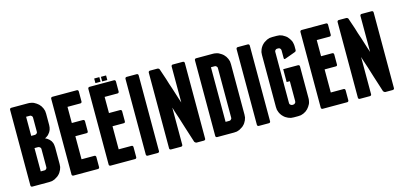

<svg xmlns="http://www.w3.org/2000/svg" viewBox="-67 -1200 3454 1648"><g transform="rotate(-15 1660.0 -376.0)"><path d="M306.6 -348.6Q299.8 -355.5 291 -361.3Q282.2 -367.2 271.5 -371.1Q271.5 -371.1 271.5 -371.1Q271.5 -371.1 271.5 -371.1Q281.2 -376 290 -382.8Q299.8 -388.7 306.6 -397.5Q306.6 -397.5 306.6 -397.5Q306.6 -397.5 306.6 -397.5Q321.3 -413.1 328.1 -431.6Q335 -451.2 335 -473.6Q335 -473.6 335 -487.3Q335 -500 335 -516.6Q335 -537.1 335 -555.7Q335 -574.2 335 -574.2Q335 -574.2 335 -574.2Q335 -574.2 335 -574.2Q335 -586.9 333 -599.6Q330.1 -611.3 325.2 -623Q319.3 -633.8 313.5 -644.5Q306.6 -654.3 297.9 -663.1Q290 -670.9 279.3 -677.7Q269.5 -684.6 257.8 -690.4Q247.1 -695.3 234.4 -697.3Q221.7 -700.2 209 -700.2Q209 -700.2 189.5 -700.2Q169.9 -700.2 145.5 -700.2Q114.3 -700.2 86.9 -700.2Q58.6 -700.2 58.6 -700.2Q58.6 -700.2 58.6 -700.2Q58.6 -700.2 58.6 -700.2Q52.7 -700.2 48.8 -696.3Q44.9 -692.4 44.9 -685.5Q44.9 -685.5 44.9 -647.5Q44.9 -608.4 44.9 -546.9Q44.9 -514.6 44.9 -476.6Q44.9 -439.5 44.9 -400.4Q44.9 -352.5 44.9 -303.7Q44.9 -254.9 44.9 -210Q44.9 -127.9 44.9 -70.3Q44.9 -13.7 44.9 -13.7Q44.9 -13.7 44.9 -13.7Q44.9 -13.7 44.9 -13.7Q44.9 -6.8 48.8 -3.9Q52.7 0 58.6 0Q58.6 0 78.1 0Q97.7 0 123 0Q153.3 0 181.6 0Q209 0 209 0Q209 0 209 0Q209 0 209 0Q221.7 0 234.4 -2Q247.1 -4.9 257.8 -9.8Q269.5 -15.6 279.3 -22.5Q290 -28.3 297.9 -37.1Q306.6 -44.9 313.5 -55.7Q319.3 -65.4 325.2 -77.1Q330.1 -87.9 333 -100.6Q335 -113.3 335 -126Q335 -126 335 -145.5Q335 -164.1 335 -188.5Q335 -219.7 335 -247.1Q335 -274.4 335 -274.4Q335 -274.4 335 -274.4Q335 -274.4 335 -274.4Q335 -285.2 333 -295.9Q332 -306.6 328.1 -316.4Q324.2 -326.2 319.3 -334Q313.5 -341.8 306.6 -348.6Q306.6 -348.6 306.6 -348.6Q306.6 -348.6 306.6 -348.6ZM217.8 -130.9Q217.8 -130.9 217.8 -130.9Q217.8 -130.9 217.8 -130.9Q217.8 -126 216.8 -122.1Q214.8 -118.2 210.9 -114.3Q207 -110.4 203.1 -108.4Q199.2 -107.4 194.3 -107.4Q194.3 -107.4 177.7 -107.4Q162.1 -107.4 162.1 -107.4Q162.1 -107.4 162.1 -133.8Q162.1 -160.2 162.1 -195.3Q162.1 -237.3 162.1 -275.4Q162.1 -314.5 162.1 -314.5Q162.1 -314.5 177.7 -314.5Q194.3 -314.5 194.3 -314.5Q194.3 -314.5 194.3 -314.5Q194.3 -314.5 194.3 -314.5Q199.2 -314.5 203.1 -312.5Q207 -310.5 210.9 -306.6Q214.8 -303.7 216.8 -298.8Q217.8 -294.9 217.8 -290Q217.8 -290 217.8 -269.5Q217.8 -249 217.8 -222.7Q217.8 -189.5 217.8 -160.2Q217.8 -130.9 217.8 -130.9ZM217.8 -447.3Q217.8 -447.3 217.8 -447.3Q217.8 -447.3 217.8 -447.3Q217.8 -441.4 216.8 -437.5Q214.8 -433.6 210.9 -429.7Q207 -425.8 203.1 -424.8Q199.2 -422.9 194.3 -422.9Q194.3 -422.9 177.7 -422.9Q162.1 -422.9 162.1 -422.9Q162.1 -422.9 162.1 -444.3Q162.1 -466.8 162.1 -495.1Q162.1 -529.3 162.1 -561.5Q162.1 -592.8 162.1 -592.8Q162.1 -592.8 177.7 -592.8Q194.3 -592.8 194.3 -592.8Q194.3 -592.8 194.3 -592.8Q194.3 -592.8 194.3 -592.8Q199.2 -592.8 203.1 -591.8Q207 -589.8 210.9 -585.9Q214.8 -582 216.8 -578.1Q217.8 -574.2 217.8 -569.3Q217.8 -569.3 217.8 -545.9Q217.8 -523.4 217.8 -499Q217.8 -478.5 217.8 -462.9Q217.8 -447.3 217.8 -447.3Z M641.6 -117.2Q641.6 -117.2 627 -117.2Q612.3 -117.2 592.8 -117.2Q569.3 -117.2 548.8 -117.2Q527.3 -117.2 527.3 -117.2Q527.3 -117.2 527.3 -155.3Q527.3 -193.4 527.3 -234.4Q527.3 -269.5 527.3 -295.9Q527.3 -322.3 527.3 -322.3Q527.3 -322.3 540 -322.3Q552.7 -322.3 569.3 -322.3Q589.8 -322.3 608.4 -322.3Q626 -322.3 626 -322.3Q626 -322.3 626 -322.3Q626 -322.3 626 -322.3Q632.8 -322.3 636.7 -325.2Q640.6 -329.1 640.6 -335.9Q640.6 -335.9 640.6 -380.9Q640.6 -424.8 640.6 -424.8Q640.6 -424.8 640.6 -424.8Q640.6 -424.8 640.6 -424.8Q640.6 -431.6 636.7 -435.5Q632.8 -439.5 626 -439.5Q626 -439.5 608.4 -439.5Q589.8 -439.5 569.3 -439.5Q552.7 -439.5 540 -439.5Q527.3 -439.5 527.3 -439.5Q527.3 -439.5 527.3 -458Q527.3 -476.6 527.3 -500Q527.3 -530.3 527.3 -556.6Q527.3 -583 527.3 -583Q527.3 -583 548.8 -583Q569.3 -583 592.8 -583Q612.3 -583 627 -583Q641.6 -583 641.6 -583Q641.6 -583 641.6 -583Q641.6 -583 641.6 -583Q648.4 -583 651.4 -586.9Q655.3 -589.8 655.3 -596.7Q655.3 -596.7 655.3 -641.6Q655.3 -685.5 655.3 -685.5Q655.3 -685.5 655.3 -685.5Q655.3 -685.5 655.3 -685.5Q655.3 -692.4 651.4 -696.3Q648.4 -700.2 641.6 -700.2Q641.6 -700.2 613.3 -700.2Q585 -700.2 548.8 -700.2Q503.9 -700.2 463.9 -700.2Q423.8 -700.2 423.8 -700.2Q423.8 -700.2 423.8 -700.2Q423.8 -700.2 423.8 -700.2Q418 -700.2 414.1 -696.3Q410.2 -692.4 410.2 -685.5Q410.2 -685.5 410.2 -647.5Q410.2 -608.4 410.2 -546.9Q410.2 -514.6 410.2 -476.6Q410.2 -439.5 410.2 -400.4Q410.2 -352.5 410.2 -303.7Q410.2 -254.9 410.2 -210Q410.2 -127.9 410.2 -70.3Q410.2 -13.7 410.2 -13.7Q410.2 -13.7 410.2 -13.7Q410.2 -13.7 410.2 -13.7Q410.2 -6.8 414.1 -3.9Q418 0 423.8 0Q423.8 0 452.1 0Q480.5 0 516.6 0Q561.5 0 601.6 0Q641.6 0 641.6 0Q641.6 0 641.6 0Q641.6 0 641.6 0Q648.4 0 651.4 -3.9Q655.3 -6.8 655.3 -13.7Q655.3 -13.7 655.3 -58.6Q655.3 -102.5 655.3 -102.5Q655.3 -102.5 655.3 -102.5Q655.3 -102.5 655.3 -102.5Q655.3 -109.4 651.4 -113.3Q648.4 -117.2 641.6 -117.2Q641.6 -117.2 641.6 -117.2Q641.6 -117.2 641.6 -117.2Z M971.7 -117.2Q971.7 -117.2 957 -117.2Q942.4 -117.2 922.9 -117.2Q899.4 -117.2 878.9 -117.2Q857.4 -117.2 857.4 -117.2Q857.4 -117.2 857.4 -155.3Q857.4 -193.4 857.4 -234.4Q857.4 -269.5 857.4 -295.9Q857.4 -322.3 857.4 -322.3Q857.4 -322.3 870.1 -322.3Q882.8 -322.3 899.4 -322.3Q919.9 -322.3 938.5 -322.3Q956.1 -322.3 956.1 -322.3Q956.1 -322.3 956.1 -322.3Q956.1 -322.3 956.1 -322.3Q962.9 -322.3 966.8 -325.2Q970.7 -329.1 970.7 -335.9Q970.7 -335.9 970.7 -380.9Q970.7 -424.8 970.7 -424.8Q970.7 -424.8 970.7 -424.8Q970.7 -424.8 970.7 -424.8Q970.7 -431.6 966.8 -435.5Q962.9 -439.5 956.1 -439.5Q956.1 -439.5 938.5 -439.5Q919.9 -439.5 899.4 -439.5Q882.8 -439.5 870.1 -439.5Q857.4 -439.5 857.4 -439.5Q857.4 -439.5 857.4 -458Q857.4 -476.6 857.4 -500Q857.4 -530.3 857.4 -556.6Q857.4 -583 857.4 -583Q857.4 -583 878.9 -583Q899.4 -583 922.9 -583Q942.4 -583 957 -583Q971.7 -583 971.7 -583Q971.7 -583 971.7 -583Q971.7 -583 971.7 -583Q978.5 -583 981.4 -586.9Q985.4 -589.8 985.4 -596.7Q985.4 -596.7 985.4 -641.6Q985.4 -685.5 985.4 -685.5Q985.4 -685.5 985.4 -685.5Q985.4 -685.5 985.4 -685.5Q985.4 -692.4 981.4 -696.3Q978.5 -700.2 971.7 -700.2Q971.7 -700.2 943.4 -700.2Q915 -700.2 878.9 -700.2Q834 -700.2 793.9 -700.2Q753.9 -700.2 753.9 -700.2Q753.9 -700.2 753.9 -700.2Q753.9 -700.2 753.9 -700.2Q748 -700.2 744.1 -696.3Q740.2 -692.4 740.2 -685.5Q740.2 -685.5 740.2 -647.5Q740.2 -608.4 740.2 -546.9Q740.2 -514.6 740.2 -476.6Q740.2 -439.5 740.2 -400.4Q740.2 -352.5 740.2 -303.7Q740.2 -254.9 740.2 -210Q740.2 -127.9 740.2 -70.3Q740.2 -13.7 740.2 -13.7Q740.2 -13.7 740.2 -13.7Q740.2 -13.7 740.2 -13.7Q740.2 -6.8 744.1 -3.9Q748 0 753.9 0Q753.9 0 782.2 0Q810.5 0 846.7 0Q891.6 0 931.6 0Q971.7 0 971.7 0Q971.7 0 971.7 0Q971.7 0 971.7 0Q978.5 0 981.4 -3.9Q985.4 -6.8 985.4 -13.7Q985.4 -13.7 985.4 -58.6Q985.4 -102.5 985.4 -102.5Q985.4 -102.5 985.4 -102.5Q985.4 -102.5 985.4 -102.5Q985.4 -109.4 981.4 -113.3Q978.5 -117.2 971.7 -117.2Q971.7 -117.2 971.7 -117.2Q971.7 -117.2 971.7 -117.2ZM852.5 -717.8Q840.8 -717.8 817.4 -717.8Q814.5 -717.8 813.5 -717.8Q811.5 -718.8 811.5 -718.8Q811.5 -728.5 811.5 -738.3Q811.5 -748 811.5 -757.8Q811.5 -758.8 813.5 -758.8Q814.5 -758.8 817.4 -758.8Q829.1 -758.8 852.5 -758.8Q855.5 -758.8 856.4 -758.8Q857.4 -758.8 857.4 -757.8Q857.4 -748 857.4 -738.3Q857.4 -728.5 857.4 -718.8Q857.4 -718.8 856.4 -717.8Q855.5 -717.8 852.5 -717.8ZM911.1 -716.8Q899.4 -716.8 877 -716.8Q874 -716.8 872.1 -716.8Q871.1 -716.8 871.1 -717.8Q871.1 -727.5 871.1 -737.3Q871.1 -747.1 871.1 -756.8Q871.1 -757.8 872.1 -757.8Q874 -757.8 877 -757.8Q887.7 -757.8 911.1 -757.8Q914.1 -757.8 916 -757.8Q917 -757.8 917 -756.8Q917 -747.1 917 -737.3Q917 -727.5 917 -717.8Q917 -716.8 916 -716.8Q914.1 -716.8 911.1 -716.8Z M1187.5 -685.5Q1187.5 -685.5 1187.5 -685.5Q1187.5 -685.5 1187.5 -685.5Q1187.5 -692.4 1183.6 -696.3Q1179.7 -700.2 1173.8 -700.2Q1173.8 -700.2 1128.9 -700.2Q1084 -700.2 1084 -700.2Q1084 -700.2 1084 -700.2Q1084 -700.2 1084 -700.2Q1078.1 -700.2 1074.2 -696.3Q1070.3 -692.4 1070.3 -685.5Q1070.3 -685.5 1070.3 -647.5Q1070.3 -608.4 1070.3 -546.9Q1070.3 -514.6 1070.3 -476.6Q1070.3 -439.5 1070.3 -400.4Q1070.3 -352.5 1070.3 -303.7Q1070.3 -254.9 1070.3 -210Q1070.3 -127.9 1070.3 -70.3Q1070.3 -13.7 1070.3 -13.7Q1070.3 -13.7 1070.3 -13.7Q1070.3 -13.7 1070.3 -13.7Q1070.3 -6.8 1074.2 -3.9Q1078.1 0 1084 0Q1084 0 1128.9 0Q1173.8 0 1173.8 0Q1173.8 0 1173.8 0Q1173.8 0 1173.8 0Q1179.7 0 1183.6 -3.9Q1187.5 -6.8 1187.5 -13.7Q1187.5 -13.7 1187.5 -52.7Q1187.5 -91.8 1187.5 -153.3Q1187.5 -185.5 1187.5 -222.7Q1187.5 -260.7 1187.5 -299.8Q1187.5 -347.7 1187.5 -396.5Q1187.5 -445.3 1187.5 -490.2Q1187.5 -572.3 1187.5 -628.9Q1187.5 -685.5 1187.5 -685.5Z M1583 -700.2Q1583 -700.2 1539.1 -700.2Q1494.1 -700.2 1494.1 -700.2Q1494.1 -700.2 1494.1 -700.2Q1494.1 -700.2 1494.1 -700.2Q1487.3 -700.2 1484.4 -696.3Q1480.5 -692.4 1480.5 -685.5Q1480.5 -685.5 1480.5 -627Q1480.5 -567.4 1480.5 -502Q1480.5 -449.2 1480.5 -407.2Q1480.5 -366.2 1480.5 -366.2Q1480.5 -366.2 1466.8 -407.2Q1453.1 -449.2 1436.5 -502.9Q1428.7 -525.4 1420.9 -548.8Q1413.1 -572.3 1407.2 -593.8Q1393.6 -632.8 1384.8 -660.2Q1376 -686.5 1376 -686.5Q1376 -686.5 1376 -686.5Q1376 -686.5 1376 -686.5Q1376 -689.5 1374 -691.4Q1372.1 -693.4 1369.1 -696.3Q1366.2 -698.2 1363.3 -699.2Q1360.4 -700.2 1357.4 -700.2Q1357.4 -700.2 1324.2 -700.2Q1291 -700.2 1291 -700.2Q1291 -700.2 1291 -700.2Q1291 -700.2 1291 -700.2Q1285.2 -700.2 1281.2 -696.3Q1277.3 -692.4 1277.3 -685.5Q1277.3 -685.5 1277.3 -647.5Q1277.3 -608.4 1277.3 -546.9Q1277.3 -514.6 1277.3 -476.6Q1277.3 -439.5 1277.3 -400.4Q1277.3 -352.5 1277.3 -303.7Q1277.3 -254.9 1277.3 -210Q1277.3 -127.9 1277.3 -70.3Q1277.3 -13.7 1277.3 -13.7Q1277.3 -13.7 1277.3 -13.7Q1277.3 -13.7 1277.3 -13.7Q1277.3 -6.8 1281.2 -3.9Q1285.2 0 1291 0Q1291 0 1335.9 0Q1380.9 0 1380.9 0Q1380.9 0 1380.9 0Q1380.9 0 1380.9 0Q1386.7 0 1390.6 -3.9Q1394.5 -6.8 1394.5 -13.7Q1394.5 -13.7 1394.5 -56.6Q1394.5 -98.6 1394.5 -154.3Q1394.5 -198.2 1394.5 -241.2Q1394.5 -284.2 1394.5 -311.5Q1394.5 -327.1 1394.5 -335Q1394.5 -343.8 1394.5 -343.8Q1394.5 -343.8 1397.5 -335Q1400.4 -327.1 1404.3 -311.5Q1414.1 -284.2 1427.7 -241.2Q1441.4 -197.3 1455.1 -153.3Q1472.7 -98.6 1486.3 -55.7Q1500 -12.7 1500 -12.7Q1500 -12.7 1500 -12.7Q1500 -12.7 1500 -12.7Q1501 -10.7 1502.9 -8.8Q1505.9 -5.9 1508.8 -3.9Q1510.7 -2 1513.7 -1Q1516.6 0 1519.5 0Q1519.5 0 1551.8 0Q1583 0 1583 0Q1583 0 1583 0Q1583 0 1583 0Q1589.8 0 1593.8 -3.9Q1597.7 -6.8 1597.7 -13.7Q1597.7 -13.7 1597.7 -52.7Q1597.7 -91.8 1597.7 -153.3Q1597.7 -185.5 1597.7 -222.7Q1597.7 -260.7 1597.7 -299.8Q1597.7 -347.7 1597.7 -396.5Q1597.7 -445.3 1597.7 -490.2Q1597.7 -572.3 1597.7 -628.9Q1597.7 -685.5 1597.7 -685.5Q1597.7 -685.5 1597.7 -685.5Q1597.7 -685.5 1597.7 -685.5Q1597.7 -692.4 1593.8 -696.3Q1589.8 -700.2 1583 -700.2Q1583 -700.2 1583 -700.2Q1583 -700.2 1583 -700.2Z M1701.2 -700.2Q1701.2 -700.2 1701.2 -700.2Q1701.2 -700.2 1701.2 -700.2Q1695.3 -700.2 1691.4 -696.3Q1687.5 -692.4 1687.5 -685.5Q1687.5 -685.5 1687.5 -647.5Q1687.5 -608.4 1687.5 -546.9Q1687.5 -514.6 1687.5 -476.6Q1687.5 -439.5 1687.5 -400.4Q1687.5 -352.5 1687.5 -303.7Q1687.5 -254.9 1687.5 -210Q1687.5 -127.9 1687.5 -70.3Q1687.5 -13.7 1687.5 -13.7Q1687.5 -13.7 1687.5 -13.7Q1687.5 -13.7 1687.5 -13.7Q1687.5 -6.8 1691.4 -3.9Q1695.3 0 1701.2 0Q1701.2 0 1720.7 0Q1740.2 0 1765.6 0Q1795.9 0 1824.2 0Q1851.6 0 1851.6 0Q1851.6 0 1851.6 0Q1851.6 0 1851.6 0Q1864.3 0 1877 -2Q1889.6 -4.9 1900.4 -9.8Q1912.1 -15.6 1921.9 -22.5Q1932.6 -28.3 1940.4 -37.1Q1949.2 -44.9 1956.1 -55.7Q1961.9 -65.4 1967.8 -77.1Q1972.7 -87.9 1975.6 -100.6Q1977.5 -113.3 1977.5 -126Q1977.5 -126 1977.5 -183.6Q1977.5 -242.2 1977.5 -316.4Q1977.5 -348.6 1977.5 -380.9Q1977.5 -414.1 1977.5 -443.4Q1977.5 -499 1977.5 -536.1Q1977.5 -574.2 1977.5 -574.2Q1977.5 -574.2 1977.5 -574.2Q1977.5 -574.2 1977.5 -574.2Q1977.5 -586.9 1975.6 -599.6Q1972.7 -611.3 1967.8 -623Q1961.9 -633.8 1956.1 -644.5Q1949.2 -654.3 1940.4 -663.1Q1932.6 -670.9 1921.9 -677.7Q1912.1 -684.6 1900.4 -690.4Q1889.6 -695.3 1877 -697.3Q1864.3 -700.2 1851.6 -700.2Q1851.6 -700.2 1832 -700.2Q1812.5 -700.2 1788.1 -700.2Q1756.8 -700.2 1729.5 -700.2Q1701.2 -700.2 1701.2 -700.2ZM1860.4 -130.9Q1860.4 -130.9 1860.4 -130.9Q1860.4 -130.9 1860.4 -130.9Q1860.4 -126 1859.4 -122.1Q1857.4 -118.2 1853.5 -114.3Q1849.6 -110.4 1845.7 -108.4Q1841.8 -107.4 1836.9 -107.4Q1836.9 -107.4 1820.3 -107.4Q1804.7 -107.4 1804.7 -107.4Q1804.7 -107.4 1804.7 -169.9Q1804.7 -232.4 1804.7 -313.5Q1804.7 -348.6 1804.7 -383.8Q1804.7 -418.9 1804.7 -451.2Q1804.7 -510.7 1804.7 -551.8Q1804.7 -592.8 1804.7 -592.8Q1804.7 -592.8 1820.3 -592.8Q1836.9 -592.8 1836.9 -592.8Q1836.9 -592.8 1836.9 -592.8Q1836.9 -592.8 1836.9 -592.8Q1841.8 -592.8 1845.7 -591.8Q1849.6 -589.8 1853.5 -585.9Q1857.4 -582 1859.4 -578.1Q1860.4 -574.2 1860.4 -569.3Q1860.4 -569.3 1860.4 -512.7Q1860.4 -456.1 1860.4 -382.8Q1860.4 -351.6 1860.4 -319.3Q1860.4 -288.1 1860.4 -258.8Q1860.4 -205.1 1860.4 -168Q1860.4 -130.9 1860.4 -130.9Z M2174.8 -685.5Q2174.8 -685.5 2174.8 -685.5Q2174.8 -685.5 2174.8 -685.5Q2174.8 -692.4 2170.9 -696.3Q2167 -700.2 2161.1 -700.2Q2161.1 -700.2 2116.2 -700.2Q2071.3 -700.2 2071.3 -700.2Q2071.3 -700.2 2071.3 -700.2Q2071.3 -700.2 2071.3 -700.2Q2065.4 -700.2 2061.5 -696.3Q2057.6 -692.4 2057.6 -685.5Q2057.6 -685.5 2057.6 -647.5Q2057.6 -608.4 2057.6 -546.9Q2057.6 -514.6 2057.6 -476.6Q2057.6 -439.5 2057.6 -400.4Q2057.6 -352.5 2057.6 -303.7Q2057.6 -254.9 2057.6 -210Q2057.6 -127.9 2057.6 -70.3Q2057.6 -13.7 2057.6 -13.7Q2057.6 -13.7 2057.6 -13.7Q2057.6 -13.7 2057.6 -13.7Q2057.6 -6.8 2061.5 -3.9Q2065.4 0 2071.3 0Q2071.3 0 2116.2 0Q2161.1 0 2161.1 0Q2161.1 0 2161.1 0Q2161.1 0 2161.1 0Q2167 0 2170.9 -3.9Q2174.8 -6.8 2174.8 -13.7Q2174.8 -13.7 2174.8 -52.7Q2174.8 -91.8 2174.8 -153.3Q2174.8 -185.5 2174.8 -222.7Q2174.8 -260.7 2174.8 -299.8Q2174.8 -347.7 2174.8 -396.5Q2174.8 -445.3 2174.8 -490.2Q2174.8 -572.3 2174.8 -628.9Q2174.8 -685.5 2174.8 -685.5Z M2418.9 -707Q2418.9 -707 2399.4 -707Q2380.9 -707 2380.9 -707Q2380.9 -707 2380.9 -707Q2380.9 -707 2380.9 -707Q2368.2 -707 2355.5 -705.1Q2342.8 -702.1 2332 -697.3Q2320.3 -691.4 2310.5 -684.6Q2299.8 -678.7 2292 -669.9Q2283.2 -662.1 2276.4 -651.4Q2269.5 -641.6 2264.6 -629.9Q2259.8 -619.1 2256.8 -606.4Q2254.9 -593.8 2254.9 -581.1Q2254.9 -581.1 2254.9 -521.5Q2254.9 -461.9 2254.9 -384.8Q2254.9 -323.2 2254.9 -262.7Q2254.9 -202.1 2254.9 -164.1Q2254.9 -143.6 2254.9 -130.9Q2254.9 -119.1 2254.9 -119.1Q2254.9 -119.1 2254.9 -119.1Q2254.9 -119.1 2254.9 -119.1Q2254.9 -106.4 2256.8 -93.8Q2259.8 -81.1 2264.6 -70.3Q2269.5 -58.6 2276.4 -48.8Q2283.2 -38.1 2292 -30.3Q2299.8 -21.5 2310.5 -14.6Q2320.3 -7.8 2332 -2.9Q2342.8 2 2355.5 4.9Q2368.2 6.8 2380.9 6.8Q2380.9 6.8 2399.4 6.8Q2418.9 6.8 2418.9 6.8Q2418.9 6.8 2418.9 6.8Q2418.9 6.8 2418.9 6.8Q2431.6 6.8 2444.3 4.9Q2456.1 2 2467.8 -2.9Q2478.5 -7.8 2489.3 -14.6Q2499 -21.5 2507.8 -30.3Q2515.6 -38.1 2522.5 -48.8Q2529.3 -58.6 2535.2 -70.3Q2540 -81.1 2542 -93.8Q2544.9 -106.4 2544.9 -119.1Q2544.9 -119.1 2544.9 -155.3Q2544.9 -191.4 2544.9 -239.3Q2544.9 -296.9 2544.9 -349.6Q2544.9 -402.3 2544.9 -402.3Q2544.9 -402.3 2544.9 -402.3Q2544.9 -402.3 2544.9 -402.3Q2544.9 -409.2 2541 -412.1Q2537.1 -416 2530.3 -416Q2530.3 -416 2513.7 -416Q2497.1 -416 2474.6 -416Q2448.2 -416 2423.8 -416Q2399.4 -416 2399.4 -416Q2399.4 -416 2399.4 -401.4Q2399.4 -386.7 2399.4 -367.2Q2399.4 -344.7 2399.4 -323.2Q2399.4 -301.8 2399.4 -301.8Q2399.4 -301.8 2414.1 -301.8Q2427.7 -301.8 2427.7 -301.8Q2427.7 -301.8 2427.7 -279.3Q2427.7 -255.9 2427.7 -226.6Q2427.7 -189.5 2427.7 -157.2Q2427.7 -124 2427.7 -124Q2427.7 -124 2427.7 -124Q2427.7 -124 2427.7 -124Q2427.7 -119.1 2425.8 -115.2Q2424.8 -110.4 2420.9 -107.4Q2417 -103.5 2413.1 -101.6Q2409.2 -99.6 2403.3 -99.6Q2403.3 -99.6 2399.4 -99.6Q2395.5 -99.6 2395.5 -99.6Q2395.5 -99.6 2395.5 -99.6Q2395.5 -99.6 2395.5 -99.6Q2390.6 -99.6 2386.7 -101.6Q2382.8 -103.5 2378.9 -107.4Q2375 -110.4 2373 -115.2Q2372.1 -119.1 2372.1 -124Q2372.1 -124 2372.1 -182.6Q2372.1 -240.2 2372.1 -316.4Q2372.1 -348.6 2372.1 -380.9Q2372.1 -414.1 2372.1 -443.4Q2372.1 -500 2372.1 -538.1Q2372.1 -576.2 2372.1 -576.2Q2372.1 -576.2 2372.1 -576.2Q2372.1 -576.2 2372.1 -576.2Q2372.1 -581.1 2373 -585Q2375 -588.9 2378.9 -592.8Q2382.8 -596.7 2386.7 -598.6Q2390.6 -599.6 2395.5 -599.6Q2395.5 -599.6 2399.4 -599.6Q2403.3 -599.6 2403.3 -599.6Q2403.3 -599.6 2403.3 -599.6Q2403.3 -599.6 2403.3 -599.6Q2409.2 -599.6 2413.1 -598.6Q2417 -596.7 2420.9 -592.8Q2424.8 -588.9 2425.8 -585Q2427.7 -581.1 2427.7 -576.2Q2427.7 -576.2 2427.7 -542Q2427.7 -507.8 2427.7 -507.8Q2427.7 -507.8 2427.7 -507.8Q2427.7 -507.8 2427.7 -507.8Q2427.7 -501 2430.7 -498Q2433.6 -496.1 2440.4 -498Q2440.4 -498 2486.3 -514.6Q2531.2 -531.2 2531.2 -531.2Q2531.2 -531.2 2531.2 -531.2Q2531.2 -531.2 2531.2 -531.2Q2538.1 -533.2 2542 -538.1Q2544.9 -542 2544.9 -548.8Q2544.9 -548.8 2544.9 -565.4Q2544.9 -581.1 2544.9 -581.1Q2544.9 -581.1 2544.9 -581.1Q2544.9 -581.1 2544.9 -581.1Q2544.9 -593.8 2542 -606.4Q2540 -619.1 2535.2 -629.9Q2529.3 -641.6 2522.5 -651.4Q2515.6 -662.1 2507.8 -669.9Q2499 -678.7 2489.3 -684.6Q2478.5 -691.4 2467.8 -697.3Q2456.1 -702.1 2444.3 -705.1Q2431.6 -707 2418.9 -707Q2418.9 -707 2418.9 -707Q2418.9 -707 2418.9 -707Z M2856.4 -117.2Q2856.4 -117.2 2841.8 -117.2Q2827.1 -117.2 2807.6 -117.2Q2784.2 -117.2 2763.7 -117.2Q2742.2 -117.2 2742.2 -117.2Q2742.2 -117.2 2742.2 -155.3Q2742.2 -193.4 2742.2 -234.4Q2742.2 -269.5 2742.2 -295.9Q2742.2 -322.3 2742.2 -322.3Q2742.2 -322.3 2754.9 -322.3Q2767.6 -322.3 2784.2 -322.3Q2804.7 -322.3 2823.2 -322.3Q2840.8 -322.3 2840.8 -322.3Q2840.8 -322.3 2840.8 -322.3Q2840.8 -322.3 2840.8 -322.3Q2847.7 -322.3 2851.6 -325.2Q2855.5 -329.1 2855.5 -335.9Q2855.5 -335.9 2855.5 -380.9Q2855.5 -424.8 2855.5 -424.8Q2855.5 -424.8 2855.5 -424.8Q2855.5 -424.8 2855.5 -424.8Q2855.5 -431.6 2851.6 -435.5Q2847.7 -439.5 2840.8 -439.5Q2840.8 -439.5 2823.2 -439.5Q2804.7 -439.5 2784.2 -439.5Q2767.6 -439.5 2754.9 -439.5Q2742.2 -439.5 2742.2 -439.5Q2742.2 -439.5 2742.2 -458Q2742.2 -476.6 2742.2 -500Q2742.2 -530.3 2742.2 -556.6Q2742.2 -583 2742.2 -583Q2742.2 -583 2763.7 -583Q2784.2 -583 2807.6 -583Q2827.1 -583 2841.8 -583Q2856.4 -583 2856.4 -583Q2856.4 -583 2856.4 -583Q2856.4 -583 2856.4 -583Q2863.3 -583 2866.2 -586.9Q2870.1 -589.8 2870.1 -596.7Q2870.1 -596.7 2870.1 -641.6Q2870.1 -685.5 2870.1 -685.5Q2870.1 -685.5 2870.1 -685.5Q2870.1 -685.5 2870.1 -685.5Q2870.1 -692.4 2866.2 -696.3Q2863.3 -700.2 2856.4 -700.2Q2856.4 -700.2 2828.1 -700.2Q2799.8 -700.2 2763.7 -700.2Q2718.8 -700.2 2678.7 -700.2Q2638.7 -700.2 2638.7 -700.2Q2638.7 -700.2 2638.7 -700.2Q2638.7 -700.2 2638.7 -700.2Q2632.8 -700.2 2628.9 -696.3Q2625 -692.4 2625 -685.5Q2625 -685.5 2625 -647.5Q2625 -608.4 2625 -546.9Q2625 -514.6 2625 -476.6Q2625 -439.5 2625 -400.4Q2625 -352.5 2625 -303.7Q2625 -254.9 2625 -210Q2625 -127.9 2625 -70.3Q2625 -13.7 2625 -13.7Q2625 -13.7 2625 -13.7Q2625 -13.7 2625 -13.7Q2625 -6.8 2628.9 -3.9Q2632.8 0 2638.7 0Q2638.7 0 2667 0Q2695.3 0 2731.4 0Q2776.4 0 2816.4 0Q2856.4 0 2856.4 0Q2856.4 0 2856.4 0Q2856.4 0 2856.4 0Q2863.3 0 2866.2 -3.9Q2870.1 -6.8 2870.1 -13.7Q2870.1 -13.7 2870.1 -58.6Q2870.1 -102.5 2870.1 -102.5Q2870.1 -102.5 2870.1 -102.5Q2870.1 -102.5 2870.1 -102.5Q2870.1 -109.4 2866.2 -113.3Q2863.3 -117.2 2856.4 -117.2Q2856.4 -117.2 2856.4 -117.2Q2856.4 -117.2 2856.4 -117.2Z M3260.7 -700.2Q3260.7 -700.2 3216.8 -700.2Q3171.9 -700.2 3171.9 -700.2Q3171.9 -700.2 3171.9 -700.2Q3171.9 -700.2 3171.9 -700.2Q3165 -700.2 3162.1 -696.3Q3158.2 -692.4 3158.2 -685.5Q3158.2 -685.5 3158.2 -627Q3158.2 -567.4 3158.2 -502Q3158.2 -449.2 3158.2 -407.2Q3158.2 -366.2 3158.2 -366.2Q3158.2 -366.2 3144.5 -407.2Q3130.9 -449.2 3114.3 -502.9Q3106.4 -525.4 3098.6 -548.8Q3090.8 -572.3 3085 -593.8Q3071.3 -632.8 3062.5 -660.2Q3053.7 -686.5 3053.7 -686.5Q3053.7 -686.5 3053.7 -686.5Q3053.7 -686.5 3053.7 -686.5Q3053.7 -689.5 3051.8 -691.4Q3049.8 -693.4 3046.9 -696.3Q3043.9 -698.2 3041 -699.2Q3038.1 -700.2 3035.2 -700.2Q3035.2 -700.2 3002 -700.2Q2968.8 -700.2 2968.8 -700.2Q2968.8 -700.2 2968.8 -700.2Q2968.8 -700.2 2968.8 -700.2Q2962.9 -700.2 2959 -696.3Q2955.1 -692.4 2955.1 -685.5Q2955.1 -685.5 2955.1 -647.5Q2955.1 -608.4 2955.1 -546.9Q2955.1 -514.6 2955.1 -476.6Q2955.1 -439.5 2955.1 -400.4Q2955.1 -352.5 2955.1 -303.7Q2955.1 -254.9 2955.1 -210Q2955.1 -127.9 2955.1 -70.3Q2955.1 -13.7 2955.1 -13.7Q2955.1 -13.7 2955.1 -13.7Q2955.1 -13.7 2955.1 -13.7Q2955.1 -6.8 2959 -3.9Q2962.9 0 2968.8 0Q2968.8 0 3013.7 0Q3058.6 0 3058.6 0Q3058.6 0 3058.6 0Q3058.6 0 3058.6 0Q3064.5 0 3068.4 -3.9Q3072.3 -6.8 3072.3 -13.7Q3072.3 -13.7 3072.3 -56.6Q3072.3 -98.6 3072.3 -154.3Q3072.3 -198.2 3072.3 -241.2Q3072.3 -284.2 3072.3 -311.5Q3072.3 -327.1 3072.3 -335Q3072.3 -343.8 3072.3 -343.8Q3072.3 -343.8 3075.2 -335Q3078.1 -327.1 3082 -311.5Q3091.8 -284.2 3105.5 -241.2Q3119.1 -197.3 3132.8 -153.3Q3150.4 -98.6 3164.1 -55.7Q3177.7 -12.7 3177.7 -12.7Q3177.7 -12.7 3177.7 -12.7Q3177.7 -12.7 3177.7 -12.7Q3178.7 -10.7 3180.7 -8.8Q3183.6 -5.9 3186.5 -3.9Q3188.5 -2 3191.4 -1Q3194.3 0 3197.3 0Q3197.3 0 3229.5 0Q3260.7 0 3260.7 0Q3260.7 0 3260.7 0Q3260.7 0 3260.7 0Q3267.6 0 3271.5 -3.9Q3275.4 -6.8 3275.4 -13.7Q3275.4 -13.7 3275.4 -52.7Q3275.4 -91.8 3275.4 -153.3Q3275.4 -185.5 3275.4 -222.7Q3275.4 -260.7 3275.4 -299.8Q3275.4 -347.7 3275.4 -396.5Q3275.4 -445.3 3275.4 -490.2Q3275.4 -572.3 3275.4 -628.9Q3275.4 -685.5 3275.4 -685.5Q3275.4 -685.5 3275.4 -685.5Q3275.4 -685.5 3275.4 -685.5Q3275.4 -692.4 3271.5 -696.3Q3267.6 -700.2 3260.7 -700.2Q3260.7 -700.2 3260.7 -700.2Q3260.7 -700.2 3260.7 -700.2Z"/></g></svg>

Font: Franchise Goodkids
Style: Regular
Weight: 500
Designer: ""
Version: ""